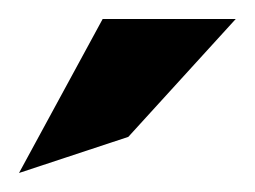

<svg xmlns="http://www.w3.org/2000/svg" viewBox="-22 -772 268 202"><path d="M-2 -590 113 -628 226 -752H86Z"/></svg>

Font: Charger Sport
Style: Blk
Weight: 900
Designer: Jasper
Foundry: Cannot Into Space Fonts
Version: Version 1.1